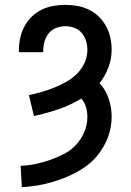

<svg xmlns="http://www.w3.org/2000/svg" viewBox="-20 -548 540 791"><path d="M70 223 65 135Q96 134 127 127.5Q158 121 187.5 110.5Q217 100 245 85.5Q273 71 294 48Q315 25 327.5 -4.5Q340 -34 340 -66Q340 -86 334.5 -106Q329 -126 315 -142Q271 -115 221 -98Q171 -81 120 -70L99 -156Q126 -162 152.5 -169.5Q179 -177 204.5 -187.5Q230 -198 254 -211.5Q278 -225 297.5 -244.5Q317 -264 328.5 -289.5Q340 -315 340 -342Q340 -361 334.5 -379.5Q329 -398 316.5 -412.5Q304 -427 286 -433.5Q268 -440 249 -440Q230 -440 211.5 -433Q193 -426 181 -411Q169 -396 163.5 -377Q158 -358 158 -339V-333H58V-343Q58 -368 63.5 -392.5Q69 -417 81 -439.5Q93 -462 111 -479.5Q129 -497 151.5 -508Q174 -519 199 -523.5Q224 -528 249 -528Q274 -528 299 -523.5Q324 -519 346.5 -508Q369 -497 387 -479.5Q405 -462 417 -440Q429 -418 434.5 -393Q440 -368 440 -343Q440 -306 426.5 -270Q413 -234 390 -205Q403 -192 412.5 -175.5Q422 -159 428 -141Q434 -123 437 -104.5Q440 -86 440 -67Q440 -23 424.5 18Q409 59 381.5 92.5Q354 126 316.5 149Q279 172 238.5 187.5Q198 203 155.5 212Q113 221 70 223Z"/></svg>

Font: Iosevka Term Curly Semibold
Style: Regular
Weight: 600
Designer: Belleve Invis
Foundry: Belleve Invis
Version: Version 32.3.0